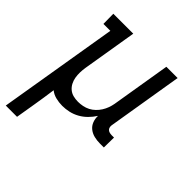

<svg xmlns="http://www.w3.org/2000/svg" viewBox="-200 -653 1001 1001"><g transform="rotate(45 300.0 -152.5)"><path d="M3 215 113 -446H62L61 -520H208L158 -218Q155 -199 154.5 -180.5Q154 -162 157 -144.5Q160 -127 168 -111.5Q176 -96 189 -85Q202 -74 219 -69.5Q236 -65 255 -65Q272 -65 289.5 -68.5Q307 -72 322.5 -80Q338 -88 351 -100.5Q364 -113 373.5 -128Q383 -143 389 -159.5Q395 -176 398 -193L452 -520H535L467 -108Q465 -99 466 -91Q467 -83 472 -77Q477 -71 485.5 -68.5Q494 -66 503 -66H520L519 8H490Q468 8 447.5 3Q427 -2 411 -14.5Q395 -27 387.5 -46.5Q380 -66 381 -87Q367 -65 348.5 -46.5Q330 -28 307.5 -15.5Q285 -3 260.5 2.5Q236 8 212 8Q187 8 163.5 2Q140 -4 123 -18Q119 13 114 44.5Q109 76 104 107L86 215Z"/></g></svg>

Font: Iosevka Etoile
Style: Italic
Weight: 400
Italic angle: -9°
Designer: Belleve Invis
Foundry: Belleve Invis
Version: Version 22.1.2; ttfautohint (v1.8.4)